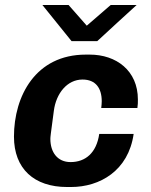

<svg xmlns="http://www.w3.org/2000/svg" viewBox="-20 -740 607 770"><path d="M150 -720 267 -575H370C429 -630 479 -675 528 -720H424L328 -637L255 -720ZM196 -296C205 -365 249 -421 311 -421C364 -421 388 -386 388 -334C388 -325 387 -316 386 -307H531C533 -319 533 -330 533 -341C533 -457 446 -521 340 -521H324C123 -521 36 -355 36 -192C36 -63 117 10 249 10H265C380 10 495 -55 516 -203H378C367 -127 323 -90 263 -90C210 -90 182 -130 182 -183C182 -191 183 -199 196 -296Z"/></svg>

Font: Chivo
Style: Bold Italic
Weight: 700
Italic angle: -8°
Designer: Hector Gatti
Foundry: Omnibus-Type
Version: Version 1.003;PS 001.003;hotconv 1.0.70;makeotf.lib2.5.58329